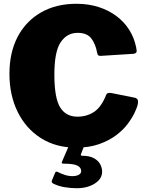

<svg xmlns="http://www.w3.org/2000/svg" viewBox="-20 -772 777 1017"><path d="M385 -752Q448 -752 501.5 -735Q555 -718 596.5 -687Q638 -656 664.5 -614Q691 -572 701 -522Q706 -501 702.5 -495Q699 -489 688 -487L513 -476Q502 -476 499 -480.5Q496 -485 494 -495Q486 -539 463.5 -568.5Q441 -598 391 -598Q335 -598 301.5 -548.5Q268 -499 268 -377Q268 -253 298.5 -203.5Q329 -154 390 -154Q440 -154 478.5 -179.5Q517 -205 543 -271Q548 -283 571 -279L696 -254Q701 -253 707 -247Q713 -241 710 -221Q707 -205 694 -177Q681 -149 657 -116.5Q633 -84 595 -55.5Q557 -27 504.5 -8.5Q452 10 383 10Q276 10 196.5 -40.5Q117 -91 73.5 -179.5Q30 -268 30 -381Q30 -494 73.5 -577Q117 -660 197 -706Q277 -752 385 -752ZM521 137Q521 164 502.5 183.5Q484 203 454 214Q424 225 388 225Q355 225 322 219.5Q289 214 261 200Q251 193 255 184L272 143Q275 135 284 138Q301 147 322 154Q343 161 363 161Q384 161 397 154Q410 147 410 134Q410 116 390.5 105.5Q371 95 319 95Q312 95 308.5 93Q305 91 309 83L347 -5H428L409 44Q405 53 415 53Q454 53 477.5 66Q501 79 511 98.5Q521 118 521 137Z"/></svg>

Font: Libre Franklin Thin Black
Style: Regular
Weight: 900
Version: Version 3.000